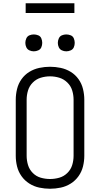

<svg xmlns="http://www.w3.org/2000/svg" viewBox="-20 -1154 616 1182"><path d="M288 8Q321 8 354 1Q387 -6 415.5 -24Q444 -42 463.5 -69.5Q483 -97 491 -129.5Q499 -162 499 -195V-540Q499 -573 491 -606Q483 -639 463.5 -666.5Q444 -694 415.5 -711.5Q387 -729 354 -736Q321 -743 288 -743Q255 -743 222 -736Q189 -729 160.5 -711.5Q132 -694 112.5 -666.5Q93 -639 85 -606Q77 -573 77 -540V-195Q77 -162 85 -129.5Q93 -97 112.5 -69.5Q132 -42 160.5 -24Q189 -6 222 1Q255 8 288 8ZM288 -52Q259 -52 231 -60Q203 -68 182 -89Q161 -110 152.5 -138Q144 -166 144 -195V-540Q144 -569 152.5 -597Q161 -625 182 -646Q203 -667 231 -675.5Q259 -684 288 -684Q317 -684 345 -675.5Q373 -667 394.5 -646Q416 -625 424.5 -597Q433 -569 433 -540V-195Q433 -166 424.5 -138Q416 -110 394.5 -89Q373 -68 345 -60Q317 -52 288 -52ZM388 -838Q402 -838 415.5 -844Q429 -850 434.5 -863Q440 -876 440 -890Q440 -904 434.5 -917.5Q429 -931 415.5 -936.5Q402 -942 388 -942Q374 -942 361 -936.5Q348 -931 342 -917.5Q336 -904 336 -890Q336 -876 342 -863Q348 -850 361 -844Q374 -838 388 -838ZM188 -838Q202 -838 215.5 -844Q229 -850 234.5 -863Q240 -876 240 -890Q240 -904 234.5 -917.5Q229 -931 215.5 -936.5Q202 -942 188 -942Q174 -942 161 -936.5Q148 -931 142 -917.5Q136 -904 136 -890Q136 -876 142 -863Q148 -850 161 -844Q174 -838 188 -838ZM138 -1074H438V-1134H138Z"/></svg>

Font: Iosevka Sparkle Light
Style: Regular
Weight: 300
Designer: Belleve Invis
Foundry: Belleve Invis
Version: Version 4.5.0; ttfautohint (v1.8.3)